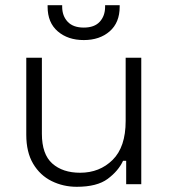

<svg xmlns="http://www.w3.org/2000/svg" viewBox="-20 -708 651 738"><path d="M275 10Q223 10 178.5 -12Q134 -34 107.5 -78.5Q81 -123 81 -190V-486H141V-194Q141 -115 181 -79.5Q221 -44 288 -44Q363 -44 413 -93.5Q463 -143 463 -243V-486H523V0H465V-90H453Q435 -51 394 -20.5Q353 10 275 10ZM302 -554Q241 -554 202 -587.5Q163 -621 163 -682V-688H219V-682Q219 -647 240 -624.5Q261 -602 302 -602Q343 -602 363.5 -624.5Q384 -647 384 -682V-688H440V-682Q440 -621 401.5 -587.5Q363 -554 302 -554Z"/></svg>

Font: Space Grotesk Variable Light
Style: Regular
Weight: 300
Designer: Florian Karsten
Foundry: Florian Karsten
Version: Version 2.000